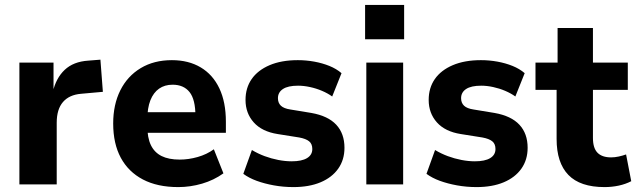

<svg xmlns="http://www.w3.org/2000/svg" viewBox="-20 -751 2600 782"><path d="M59 0V-496H198V-376H195Q208 -433 243.5 -466.5Q279 -500 339 -504L389 -508L399 -377L310 -369Q262 -365 236.5 -335.5Q211 -306 211 -251V0Z M706 11Q621 11 562 -20Q503 -51 472 -108.5Q441 -166 441 -248Q441 -325 470 -383Q499 -441 553 -473.5Q607 -506 680 -506Q748 -506 797.5 -476.5Q847 -447 873.5 -391Q900 -335 900 -255V-210H562V-294H790L776 -278Q776 -346 752 -376Q728 -406 683 -406Q651 -406 628 -390Q605 -374 592.5 -342.5Q580 -311 580 -263V-239Q580 -190 594.5 -160Q609 -130 638 -115.5Q667 -101 712 -101Q748 -101 785 -111.5Q822 -122 851 -143L890 -45Q851 -17 803 -3Q755 11 706 11Z M1175 11Q1134 11 1095.5 4Q1057 -3 1025.5 -14.5Q994 -26 971 -43L1006 -140Q1031 -125 1058 -115Q1085 -105 1113.5 -99.5Q1142 -94 1168 -94Q1209 -94 1230.5 -107Q1252 -120 1252 -144Q1252 -165 1239 -175.5Q1226 -186 1199 -191L1111 -205Q1047 -215 1013.5 -252.5Q980 -290 980 -344Q980 -393 1005 -429Q1030 -465 1078 -485.5Q1126 -506 1193 -506Q1227 -506 1260 -500Q1293 -494 1321.5 -482.5Q1350 -471 1371 -453L1333 -358Q1315 -371 1291.5 -381Q1268 -391 1242.5 -396.5Q1217 -402 1194 -402Q1153 -402 1132.5 -388.5Q1112 -375 1112 -351Q1112 -332 1124 -320.5Q1136 -309 1163 -305L1248 -291Q1316 -279 1349.5 -243Q1383 -207 1383 -149Q1383 -100 1357.5 -64Q1332 -28 1285.5 -8.5Q1239 11 1175 11Z M1467 -591V-731H1626V-591ZM1472 0V-496H1622V0Z M1921 11Q1880 11 1841.5 4Q1803 -3 1771.5 -14.5Q1740 -26 1717 -43L1752 -140Q1777 -125 1804 -115Q1831 -105 1859.5 -99.5Q1888 -94 1914 -94Q1955 -94 1976.5 -107Q1998 -120 1998 -144Q1998 -165 1985 -175.5Q1972 -186 1945 -191L1857 -205Q1793 -215 1759.5 -252.5Q1726 -290 1726 -344Q1726 -393 1751 -429Q1776 -465 1824 -485.5Q1872 -506 1939 -506Q1973 -506 2006 -500Q2039 -494 2067.5 -482.5Q2096 -471 2117 -453L2079 -358Q2061 -371 2037.5 -381Q2014 -391 1988.5 -396.5Q1963 -402 1940 -402Q1899 -402 1878.5 -388.5Q1858 -375 1858 -351Q1858 -332 1870 -320.5Q1882 -309 1909 -305L1994 -291Q2062 -279 2095.5 -243Q2129 -207 2129 -149Q2129 -100 2103.5 -64Q2078 -28 2031.5 -8.5Q1985 11 1921 11Z M2442 11Q2343 11 2295 -38.5Q2247 -88 2247 -185V-385H2161V-496H2251V-637H2395V-496H2537V-385H2395V-189Q2395 -148 2413.5 -129Q2432 -110 2469 -110Q2484 -110 2500 -113.5Q2516 -117 2530 -122L2551 -13Q2528 -1 2500 5Q2472 11 2442 11Z"/></svg>

Font: Nunito Sans 10pt SemiCondensed ExtraBold
Style: Regular
Weight: 800
Width: 4
Designer: Vernon Adams
Foundry: Vernon Adams
Version: Version 3.101;gftools[0.9.27]